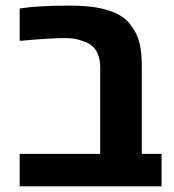

<svg xmlns="http://www.w3.org/2000/svg" viewBox="-20 -661 617 681"><path d="M49.8 -115.2H335.4V-419.4Q335.4 -460.4 319.3 -483.9Q303.2 -507.3 270 -516.6Q246.1 -525.9 211.4 -525.9Q184.1 -525.9 147.9 -523.7Q111.8 -521.5 49.8 -516.1V-630.9Q114.3 -641.1 223.6 -641.1Q269.5 -641.1 304 -637Q338.4 -632.8 366.7 -623.5Q422.9 -605.5 446.8 -567.4Q467.3 -541 475.1 -507.8Q482.9 -474.6 482.9 -425.3V-115.2H553.2V0H49.8Z"/></svg>

Font: Viking Open Sans
Style: Bold
Weight: 700
Foundry: Ascender Corporation
Version: Version 2.001